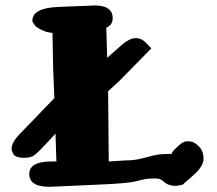

<svg xmlns="http://www.w3.org/2000/svg" viewBox="-20 -683 810 718"><path d="M401.4 -615.2Q401.4 -588.9 377.4 -579.6Q379.4 -523.4 380.9 -466.8L439.9 -519Q466.8 -540.5 487.8 -540.5H491.2Q509.3 -539.1 523.4 -525.4L545.9 -502L423.3 -377.4L384.3 -341.8L386.7 -79.1L446.8 -83Q483.4 -83 512 -90.8Q540.5 -98.6 553.2 -101.6Q578.6 -106.9 592.3 -106.9Q617.2 -106.9 621.6 -107.4Q622.6 -108.4 625 -114.3Q627.4 -120.1 646.7 -137.5Q666 -154.8 679.4 -154.8Q692.9 -154.8 699.7 -152.3Q712.4 -147.9 726.8 -132.1Q741.2 -116.2 741.2 -89.4Q741.2 -62.5 706.1 -30.3L662.6 7.8L641.6 11.7H627.4Q604 8.3 592.3 -3.7Q580.6 -15.6 562.5 -15.6Q544.4 -15.6 534.7 -14.6Q515.1 -12.7 487.5 -4.9Q460 2.9 339.1 7.8Q218.3 12.7 197.5 14.2Q176.8 15.6 165.5 15.6Q89.4 15.6 89.4 -31.7Q89.4 -79.1 171.4 -79.1H190.9L187.5 -183.1Q174.3 -169.4 156.7 -149.9Q123 -113.3 108.9 -103Q94.7 -92.8 70.3 -92.8H66.4H65.9Q37.1 -94.2 30.3 -106.4Q23.4 -118.7 23.4 -127Q23.4 -149.4 50.8 -178.7L183.1 -315.9L178.7 -429.2L176.3 -559.6L150.4 -564V-565.4Q129.4 -571.8 112.3 -585.4L101.1 -603V-607.4Q103 -653.3 199.7 -657.2L311.5 -661.6L333.5 -662.6Q401.4 -662.6 401.4 -615.2Z"/></svg>

Font: Drukaatie burti
Style: Heavy
Weight: 800
Version: Version 0.14